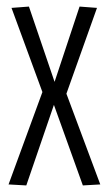

<svg xmlns="http://www.w3.org/2000/svg" viewBox="-20 -556 330 584"><path d="M6 5 109 -276 15 -532 68 -536 146 -307 222 -536 275 -532 182 -271 285 5 232 8 144 -237 60 8Z"/></svg>

Font: Georama ExtraCondensed Light
Style: Regular
Weight: 300
Width: 2
Designer: Jean-Baptiste Levee
Foundry: Production Type
Version: Version 1.000